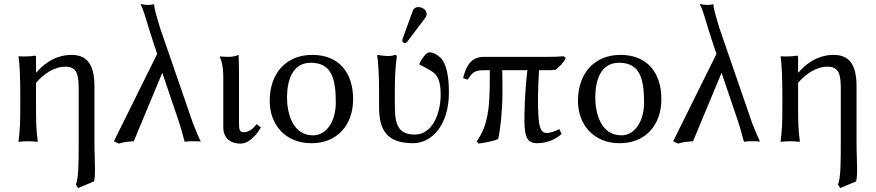

<svg xmlns="http://www.w3.org/2000/svg" viewBox="-20 -718 4451 976"><path d="M165 -349 163 -352V-425C163 -433 162 -435 157 -435C135 -431 99 -430 76 -432L74 -429C81 -386 83 -310 83 -235V-180C83 -105 82 -54 74 0L76 3C88 1 111 0 123 0C135 0 158 1 170 3L172 0C164 -57 163 -104 163 -180V-297C201 -342 256 -379 312 -379C373 -379 380 -337 380 -263V6C380 120 379 186 366 220L377 238L458 204C462 188 463 168 463 144C463 105 460 57 460 6V-281C460 -396 418 -439 343 -439C248 -439 185 -374 165 -349Z M886 -109C904 -57 905 -43 919 3C919 3 925 1 944 0C957 0 969 0 969 0C1000 0 1001 3 1001 3C987 -27 987 -27 962 -88L794 -575C789 -593 773 -647 772 -650C764 -681 764 -690 763 -697C752 -693 731 -693 731 -693C719 -693 706 -695 694 -698C694 -698 699 -688 704 -676L715 -645C719 -632 738 -568 755 -516L779 -444L559 0L584 12C606 4 633 2 660 0L805 -348Z M1115 -322V-71C1115 -20 1147 12 1203 12C1246 12 1285 -33 1306 -70L1285 -87C1266 -63 1246 -46 1218 -46C1198 -46 1195 -61 1195 -91V-343C1195 -375 1193 -439 1193 -439C1178 -433 1162 -429 1143 -429C1131 -429 1105 -430 1099 -431L1097 -429C1114 -394 1115 -350 1115 -322Z M1351 -205C1351 -85 1430 10 1563 10C1695 10 1775 -83 1775 -214C1775 -350 1702 -439 1567 -439C1436 -439 1351 -347 1351 -205ZM1560 -399C1666 -399 1687 -317 1687 -196C1687 -101 1639 -30 1572 -30C1466 -30 1439 -145 1439 -222C1439 -309 1466 -399 1560 -399Z M1987 -251C1987 -326 1989 -368 1997 -429C1997 -436 1994 -439 1988 -439C1963 -429 1928 -434 1899 -439L1897 -436C1905 -393 1907 -310 1907 -235V-173C1907 -66 1939 10 2080 10C2170 10 2262 -75 2262 -249C2262 -323 2251 -391 2221 -423C2207 -437 2185 -452 2162 -452C2146 -452 2121 -415 2113 -397C2113 -397 2113 -389 2113 -389C2138 -378 2150 -370 2162 -363C2189 -347 2220 -333 2220 -237C2220 -139 2177 -34 2089 -34C1996 -34 1987 -97 1987 -189ZM2107 -682C2094 -682 2083 -676 2079 -665L2027 -522C2026 -519 2025 -515 2025 -512C2025 -505 2031 -499 2039 -499C2043 -499 2048 -503 2051 -507L2143 -629C2147 -634 2149 -642 2149 -647C2149 -667 2127 -682 2107 -682Z M2441 -361H2470C2470 -326 2470 -266 2467 -210C2460 -86 2427 -35 2404 0L2412 12C2440 8 2484 1 2512 -11C2523 -53 2534 -156 2534 -242C2534 -249 2534 -256 2534 -264C2534 -295 2534 -329 2533 -361H2661C2649 -268 2643 -130 2647 -72C2651 -8 2672 10 2709 10C2751 10 2797 -3 2835 -37L2823 -62C2801 -50 2776 -42 2760 -42C2735 -42 2722 -58 2717 -126C2713 -192 2714 -250 2720 -361H2759C2775 -361 2791 -361 2806 -364C2828 -383 2844 -399 2856 -423L2846 -432C2820 -430 2795 -429 2769 -429H2441C2378 -429 2351 -389 2334 -321L2357 -313C2383 -351 2392 -361 2441 -361Z M2918 -205C2918 -85 2997 10 3130 10C3262 10 3342 -83 3342 -214C3342 -350 3269 -439 3134 -439C3003 -439 2918 -347 2918 -205ZM3127 -399C3233 -399 3254 -317 3254 -196C3254 -101 3206 -30 3139 -30C3033 -30 3006 -145 3006 -222C3006 -309 3033 -399 3127 -399Z M3729 -109C3747 -57 3748 -43 3762 3C3762 3 3768 1 3787 0C3800 0 3812 0 3812 0C3843 0 3844 3 3844 3C3830 -27 3830 -27 3805 -88L3637 -575C3632 -593 3616 -647 3615 -650C3607 -681 3607 -690 3606 -697C3595 -693 3574 -693 3574 -693C3562 -693 3549 -695 3537 -698C3537 -698 3542 -688 3547 -676L3558 -645C3562 -632 3581 -568 3598 -516L3622 -444L3402 0L3427 12C3449 4 3476 2 3503 0L3648 -348Z M4039 -349 4037 -352V-425C4037 -433 4036 -435 4031 -435C4009 -431 3973 -430 3950 -432L3948 -429C3955 -386 3957 -310 3957 -235V-180C3957 -105 3956 -54 3948 0L3950 3C3962 1 3985 0 3997 0C4009 0 4032 1 4044 3L4046 0C4038 -57 4037 -104 4037 -180V-297C4075 -342 4130 -379 4186 -379C4247 -379 4254 -337 4254 -263V6C4254 120 4253 186 4240 220L4251 238L4332 204C4336 188 4337 168 4337 144C4337 105 4334 57 4334 6V-281C4334 -396 4292 -439 4217 -439C4122 -439 4059 -374 4039 -349Z"/></svg>

Font: Libertinus Sans
Style: Regular
Weight: 400
Designer: Philipp H. Poll, Khaled Hosny
Foundry: Caleb Maclennan
Version: Version 7.050;RELEASE